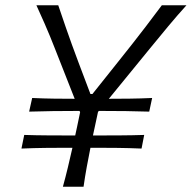

<svg xmlns="http://www.w3.org/2000/svg" viewBox="-20 -705 724 725"><path d="M61 -144 71.5 -195.5Q117 -194 159.8 -193.8Q202.5 -193.5 239.5 -193.5H264Q267 -208 271 -226L282.5 -281L280.5 -286H259.5Q222.5 -286 179.5 -285.5Q136.5 -285 90 -283.5L101.5 -335Q144.5 -333 185.2 -332.5Q226 -332 262 -332L187 -522.5Q177.5 -546.5 168.8 -568Q160 -589.5 148.2 -616.5Q136.5 -643.5 117.5 -685H200Q216 -637.5 228 -603Q240 -568.5 251.2 -537.5Q262.5 -506.5 276.5 -469L321.5 -350H329L427.5 -473.5Q457.5 -511 481.2 -541.2Q505 -571.5 530.5 -604.8Q556 -638 591 -685H684Q650 -647.5 615.8 -606.5Q581.5 -565.5 547 -523L391 -332Q427.5 -332 468.8 -332.5Q510 -333 554.5 -335L543.5 -283.5Q498.5 -285 455.8 -285.5Q413 -286 375.5 -286H353L350 -282L338 -226Q334 -207.5 331 -193.5H356Q393 -193.5 435.8 -193.8Q478.5 -194 524.5 -195.5L514.5 -144Q468.5 -146 425.8 -146.5Q383 -147 346 -147H321.5Q314 -109.5 307.5 -74Q301 -38.5 295.5 0H217.5Q228 -38 236.5 -73.8Q245 -109.5 253.5 -147H230Q192.5 -147 149.8 -146.5Q107 -146 61 -144Z"/></svg>

Font: Commissioner Flair Light
Style: Italic
Weight: 300
Italic angle: -12°
Designer: Kostas Bartsokas
Foundry: Kostas Bartsokas
Version: Version 1.000; ttfautohint (v1.8.3)